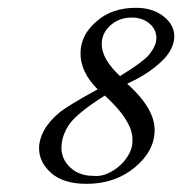

<svg xmlns="http://www.w3.org/2000/svg" viewBox="-20 -463 457 482"><path d="M299.3 -252.9Q368.2 -190.9 368.2 -136.7Q368.2 -84 318.4 -42.7Q268.6 -1.5 197.3 -1.5Q139.2 -1.5 108.4 -28.8Q78.1 -55.7 78.1 -90.8Q78.1 -112.8 90.6 -135.7Q103 -158.7 130.4 -181.6Q141.1 -189.9 164.8 -204.3Q188.5 -218.8 225.1 -238.8Q182.1 -281.7 182.1 -329.1Q182.1 -375 222.2 -409.2Q260.3 -443.4 321.3 -443.4Q363.3 -443.4 390.4 -422.1Q417.5 -400.9 417.5 -372.1Q417.5 -344.2 393.6 -316.9Q376.5 -298.8 353.5 -283Q330.6 -267.1 299.3 -252.9ZM281.2 -272Q340.3 -308.1 355.5 -327.1Q372.6 -349.1 372.6 -367.2Q372.6 -389.2 355 -404.1Q337.4 -418.9 310.5 -418.9Q279.3 -418.9 257.3 -399.4Q235.4 -379.9 235.4 -352.1Q235.4 -314.9 281.2 -272ZM243.2 -223.1Q177.2 -181.6 155.3 -152.8Q134.3 -123 134.3 -91.8Q134.3 -63 156.7 -42.2Q179.2 -21.5 214.4 -21.5Q232.4 -19.5 250.5 -27.6Q268.6 -35.6 283 -49.3Q297.4 -63 305.4 -79.3Q313.5 -95.7 312.5 -112.8Q312.5 -134.8 299.3 -156.7Q285.2 -184.1 243.2 -223.1Z"/></svg>

Font: ML-NILA03
Style: Regular
Weight: 400
Designer: CLT@C-DIT
Version: Version ML-NILA03 1.0